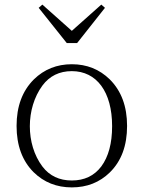

<svg xmlns="http://www.w3.org/2000/svg" viewBox="-20 -800 624 834"><path d="M292 14C358 14 413 -8 457 -51C507 -100 532 -167 532 -253C532 -338 507 -405 457 -455C412 -499 357 -521 292 -521C227 -521 172 -499 127 -455C77 -405 52 -338 52 -253C52 -168 77 -101 126 -52C171 -8 226 14 292 14ZM164 -77C91 -174 92 -330 164 -428C195 -470 238 -491 292 -491C400 -491 467 -401 467 -252C467 -177 451 -119 420 -77C389 -36 346 -16 292 -16C238 -16 195 -36 164 -77ZM315 -613 436 -766 420 -780 292 -666 164 -780 148 -766 270 -613Z"/></svg>

Font: AllPunType ExtraLight
Style: Regular
Weight: 280
Version: 1.0